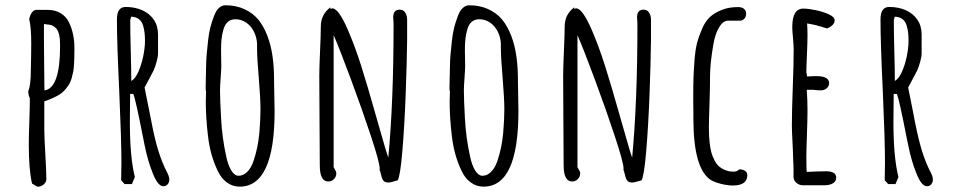

<svg xmlns="http://www.w3.org/2000/svg" viewBox="-20 -693 3635 732"><path d="M99.1 -527.3Q99.1 -499.5 98.6 -478L97.7 -432.1Q97.7 -366.7 87.9 -346.2V-342.8Q87.9 -331.5 93.8 -318.4Q93.8 -282.2 91.8 -229.5Q89.8 -176.8 89.8 -140.1Q89.8 -46.9 102.1 6.8L123 19Q136.2 19 146.5 10.3Q156.7 1.5 156.7 -10.3Q156.7 -37.6 152.8 -105Q148.9 -172.4 148.9 -199.7V-306.6Q167 -312.5 182.6 -319.8Q198.7 -327.1 209.7 -334.5Q220.7 -341.8 229 -352.1Q238.8 -363.8 243.9 -372.3Q249 -380.9 252.9 -394Q257.3 -410.2 259.3 -420.2Q261.2 -430.2 262.2 -446.8Q263.7 -470.2 263.7 -509.8Q263.7 -564.5 243.2 -607.4Q232.4 -629.9 211.4 -642.6Q190.4 -655.3 162.1 -655.3H118.2Q108.4 -655.3 101.3 -644.8Q94.2 -634.3 91.3 -620.1Q99.1 -589.4 99.1 -527.3ZM182.1 -594.2Q191.9 -588.9 197 -581.5Q202.1 -574.2 205.1 -562Q207.5 -550.8 208.3 -542.2Q209 -533.7 209 -517.1Q209 -356.4 149.4 -348.1V-349.6L148.4 -439.5L147.5 -544.4V-601.1Q158.2 -601.1 158.2 -599.6Q172.4 -599.6 182.1 -594.2Z M625.5 -8.3Q625.5 -15.1 623 -22.2Q620.6 -29.3 615.2 -39.6L608.9 -52.2Q590.3 -92.3 577.1 -140.9Q564 -189.5 550.3 -264.2L531.2 -359.4L546.9 -388.7L565.9 -424.8Q571.8 -438.5 577.1 -457.5Q582.5 -476.6 582.5 -490.7V-561Q582.5 -594.2 566.4 -617.9Q550.3 -641.6 522.2 -654.1Q494.1 -666.5 459 -666.5Q425.8 -666.5 425.8 -619.1Q425.8 -528.8 434.6 -345.7Q442.9 -157.2 442.9 -72.8L441.9 -5.9L455.1 8.8H482.9L494.1 -18.1Q475.1 -94.2 475.1 -226.6Q475.1 -257.8 475.6 -281.7Q476.1 -305.7 476.1 -335H488.3Q497.1 -313.5 524.9 -171.4L531.7 -137.7Q543.9 -77.6 563 -31.2Q582 17.1 603 17.1Q612.8 17.1 619.1 9.8Q625.5 2.4 625.5 -8.3ZM480.5 -384.3Q480.5 -428.2 478.5 -497.1Q476.6 -565.4 476.6 -615.2Q476.6 -618.2 478.5 -623.5L480 -629.4Q497.6 -628.9 509 -620.4Q520.5 -611.8 525.4 -596.2Q529.8 -580.6 531.2 -567.6Q532.7 -554.7 532.7 -536.1Q532.7 -510.7 525.9 -477.8Q519 -444.8 507.1 -418.5Q495.1 -392.1 480.5 -384.3Z M1019 -478.5Q1013.2 -520.5 999.3 -556.6Q985.4 -592.8 965.3 -617.7Q943.8 -643.6 911.6 -658.2Q879.4 -672.9 839.4 -672.9Q825.7 -672.9 814.5 -662.4Q803.2 -651.9 795.9 -631.8Q787.1 -608.9 781.7 -587.6Q776.4 -566.4 773.4 -539.1Q769.5 -505.4 767.8 -484.4Q766.1 -463.4 765.6 -436.5Q765.1 -425.3 765.1 -409.7Q764.2 -374.5 764.2 -366.7V-348.6Q765.6 -348.6 765.6 -343.8Q765.6 -333.5 765.1 -325.7Q764.6 -317.9 764.6 -305.7Q764.6 -243.7 772.9 -175.3Q781.2 -101.6 809.6 -42.5Q822.8 -13.7 844.7 2.4Q866.7 18.6 893.6 18.6Q1026.9 18.6 1026.9 -269L1025.9 -325.7L1024.9 -382.3V-389.6Q1024.9 -437.5 1019 -478.5ZM960 -525.9V-508.3Q960 -473.1 966.8 -392.6Q973.1 -317.9 973.1 -275.4Q973.1 -239.3 968.8 -186.5Q963.4 -127.4 945.8 -77.1Q937 -51.8 922.1 -37.4Q907.2 -22.9 889.6 -22.9Q874.5 -22.9 862.1 -42.7Q849.6 -62.5 842.3 -97.2Q826.7 -168 822.8 -243.2Q818.8 -314 818.8 -350.1Q818.8 -361.8 821.3 -396Q823.7 -430.2 823.7 -442.4Q823.7 -456.1 823.2 -469.2Q822.8 -482.4 822.8 -501.5Q822.8 -526.4 824.7 -544.7Q826.7 -563 832 -581.1Q843.3 -619.6 877.4 -619.6Q900.4 -619.6 918.9 -606.7Q937.5 -593.8 948.2 -572Q959 -550.3 960 -525.9Z M1425.8 -208 1411.1 -259.3Q1380.4 -368.2 1356.7 -442.9Q1333 -517.6 1305.7 -580.6Q1270.5 -661.1 1247.1 -661.1Q1243.7 -661.1 1239.7 -658.7V-665Q1203.1 -638.2 1203.1 -591.3Q1203.1 -560.5 1200.2 -498Q1197.3 -436 1197.3 -404.8L1198.2 -233.4L1199.2 -62Q1199.2 -1 1231.9 -1Q1244.1 -1 1253.2 -10.3Q1262.2 -19.5 1262.2 -32.2Q1262.2 -38.6 1255.9 -48.8Q1252 -55.7 1252 -55.7V-559.1Q1274.9 -506.3 1318.1 -390.1Q1361.3 -273.9 1394.5 -173.3Q1427.7 -72.8 1427.7 -49.8V-47.4L1427.2 -45.4Q1429.7 -40 1433.1 -25.9Q1436.5 -10.3 1442.4 -3.7Q1448.2 2.9 1460.9 2.9Q1468.3 2.9 1496.1 -5.4Q1505.9 -21 1513.9 -116Q1522 -210.9 1526.6 -332Q1531.2 -453.1 1532.2 -541.5V-617.2Q1532.2 -633.8 1524.9 -645Q1517.6 -656.2 1503.9 -656.2Q1479 -656.2 1479 -626.5L1480 -612.8Q1480.5 -606.4 1480.5 -599.6Q1480.5 -304.2 1460.4 -92.3Q1453.1 -111.3 1425.8 -208Z M1948.7 -478.5Q1942.9 -520.5 1929 -556.6Q1915 -592.8 1895 -617.7Q1873.5 -643.6 1841.3 -658.2Q1809.1 -672.9 1769 -672.9Q1755.4 -672.9 1744.1 -662.4Q1732.9 -651.9 1725.6 -631.8Q1716.8 -608.9 1711.4 -587.6Q1706.1 -566.4 1703.1 -539.1Q1699.2 -505.4 1697.5 -484.4Q1695.8 -463.4 1695.3 -436.5Q1694.8 -425.3 1694.8 -409.7Q1693.8 -374.5 1693.8 -366.7V-348.6Q1695.3 -348.6 1695.3 -343.8Q1695.3 -333.5 1694.8 -325.7Q1694.3 -317.9 1694.3 -305.7Q1694.3 -243.7 1702.6 -175.3Q1710.9 -101.6 1739.3 -42.5Q1752.4 -13.7 1774.4 2.4Q1796.4 18.6 1823.2 18.6Q1956.5 18.6 1956.5 -269L1955.6 -325.7L1954.6 -382.3V-389.6Q1954.6 -437.5 1948.7 -478.5ZM1889.6 -525.9V-508.3Q1889.6 -473.1 1896.5 -392.6Q1902.8 -317.9 1902.8 -275.4Q1902.8 -239.3 1898.4 -186.5Q1893.1 -127.4 1875.5 -77.1Q1866.7 -51.8 1851.8 -37.4Q1836.9 -22.9 1819.3 -22.9Q1804.2 -22.9 1791.7 -42.7Q1779.3 -62.5 1772 -97.2Q1756.3 -168 1752.4 -243.2Q1748.5 -314 1748.5 -350.1Q1748.5 -361.8 1751 -396Q1753.4 -430.2 1753.4 -442.4Q1753.4 -456.1 1752.9 -469.2Q1752.4 -482.4 1752.4 -501.5Q1752.4 -526.4 1754.4 -544.7Q1756.3 -563 1761.7 -581.1Q1772.9 -619.6 1807.1 -619.6Q1830.1 -619.6 1848.6 -606.7Q1867.2 -593.8 1877.9 -572Q1888.7 -550.3 1889.6 -525.9Z M2355.5 -208 2340.8 -259.3Q2310.1 -368.2 2286.4 -442.9Q2262.7 -517.6 2235.4 -580.6Q2200.2 -661.1 2176.8 -661.1Q2173.3 -661.1 2169.4 -658.7V-665Q2132.8 -638.2 2132.8 -591.3Q2132.8 -560.5 2129.9 -498Q2127 -436 2127 -404.8L2127.9 -233.4L2128.9 -62Q2128.9 -1 2161.6 -1Q2173.8 -1 2182.9 -10.3Q2191.9 -19.5 2191.9 -32.2Q2191.9 -38.6 2185.5 -48.8Q2181.6 -55.7 2181.6 -55.7V-559.1Q2204.6 -506.3 2247.8 -390.1Q2291 -273.9 2324.2 -173.3Q2357.4 -72.8 2357.4 -49.8V-47.4L2356.9 -45.4Q2359.4 -40 2362.8 -25.9Q2366.2 -10.3 2372.1 -3.7Q2377.9 2.9 2390.6 2.9Q2397.9 2.9 2425.8 -5.4Q2435.5 -21 2443.6 -116Q2451.7 -210.9 2456.3 -332Q2460.9 -453.1 2461.9 -541.5V-617.2Q2461.9 -633.8 2454.6 -645Q2447.3 -656.2 2433.6 -656.2Q2408.7 -656.2 2408.7 -626.5L2409.7 -612.8Q2410.2 -606.4 2410.2 -599.6Q2410.2 -304.2 2390.1 -92.3Q2382.8 -111.3 2355.5 -208Z M2731.9 -655.3Q2703.6 -644 2686.3 -627.9Q2668.9 -611.8 2656.7 -583.5Q2643.6 -552.7 2637.2 -527.8Q2630.9 -502.9 2627.9 -464.4Q2625 -425.8 2624 -398.9Q2623 -372.1 2623 -324.2V-300.3Q2623 -281.7 2623.5 -268.6V-241.7Q2623.5 -49.8 2689.9 -6.8Q2702.6 1 2727.5 7.6Q2752.4 14.2 2773.9 14.2Q2829.1 14.2 2829.1 -25.4Q2829.1 -36.1 2820.3 -41.7Q2811.5 -47.4 2798.8 -47.4Q2789.6 -38.6 2777.3 -38.6Q2758.3 -38.6 2744.1 -44.9Q2729.5 -50.8 2719.7 -60.1Q2710 -69.3 2703.1 -84Q2695.8 -97.7 2692.1 -111.6Q2688.5 -125.5 2686 -144Q2682.6 -171.9 2682.6 -206.1Q2682.6 -231 2685.1 -302.7Q2687 -359.4 2687 -398.9V-403.8Q2687 -449.7 2699.7 -523.9Q2706.5 -564 2721.7 -589.1Q2736.8 -614.3 2756.3 -614.3H2803.2Q2812 -614.7 2818.4 -622.6Q2824.7 -630.4 2824.7 -640.6Q2824.7 -651.9 2816.9 -658.9Q2809.1 -666 2793.9 -666Q2758.3 -666 2731.9 -655.3Z M3042.5 -660.2Q3000.5 -660.2 3000.5 -589.4Q3000.5 -575.2 3003.4 -547.4Q3005.9 -515.6 3005.9 -504.9Q3005.9 -449.7 3002.4 -358.9Q2999 -268.1 2999 -212.9Q2999 -196.3 3001.5 -148.9Q3003.9 -101.1 3003.9 -85L3004.9 -64Q3005.4 -54.7 3005.4 -43.9V-17.6Q3005.9 -4.9 3016.4 4.2Q3026.9 13.2 3040.5 13.2H3125Q3143.1 13.2 3155.5 5.9Q3168 -1.5 3168 -15.6Q3168 -40 3129.9 -40L3088.9 -39.1L3056.2 -37.6Q3054.2 -37.6 3054.2 -93.8Q3054.2 -117.2 3056.6 -184.6Q3058.6 -238.8 3058.6 -274.9Q3058.6 -312.5 3055.7 -350.6H3081.1Q3094.7 -348.6 3109.4 -348.6Q3123 -348.6 3132.1 -356.7Q3141.1 -364.7 3141.1 -375.5Q3141.1 -402.8 3092.8 -402.8Q3081.5 -402.8 3073.2 -402.3L3057.1 -401.4L3054.2 -417Q3054.2 -436 3056.6 -488.8Q3058.6 -531.2 3058.6 -560.5Q3058.6 -582.5 3057.1 -603.5Q3086.9 -599.6 3132.8 -584.5Q3145.5 -589.4 3153.8 -597.4Q3162.1 -605.5 3162.1 -615.7Q3162.1 -627.9 3140.9 -637.9Q3119.6 -647.9 3090.6 -654.1Q3061.5 -660.2 3042.5 -660.2Z M3536.6 -8.3Q3536.6 -15.1 3534.2 -22.2Q3531.7 -29.3 3526.4 -39.6L3520 -52.2Q3501.5 -92.3 3488.3 -140.9Q3475.1 -189.5 3461.4 -264.2L3442.4 -359.4L3458 -388.7L3477.1 -424.8Q3482.9 -438.5 3488.3 -457.5Q3493.7 -476.6 3493.7 -490.7V-561Q3493.7 -594.2 3477.5 -617.9Q3461.4 -641.6 3433.3 -654.1Q3405.3 -666.5 3370.1 -666.5Q3336.9 -666.5 3336.9 -619.1Q3336.9 -528.8 3345.7 -345.7Q3354 -157.2 3354 -72.8L3353 -5.9L3366.2 8.8H3394L3405.3 -18.1Q3386.2 -94.2 3386.2 -226.6Q3386.2 -257.8 3386.7 -281.7Q3387.2 -305.7 3387.2 -335H3399.4Q3408.2 -313.5 3436 -171.4L3442.9 -137.7Q3455.1 -77.6 3474.1 -31.2Q3493.2 17.1 3514.2 17.1Q3523.9 17.1 3530.3 9.8Q3536.6 2.4 3536.6 -8.3ZM3391.6 -384.3Q3391.6 -428.2 3389.6 -497.1Q3387.7 -565.4 3387.7 -615.2Q3387.7 -618.2 3389.6 -623.5L3391.1 -629.4Q3408.7 -628.9 3420.2 -620.4Q3431.6 -611.8 3436.5 -596.2Q3440.9 -580.6 3442.4 -567.6Q3443.8 -554.7 3443.8 -536.1Q3443.8 -510.7 3437 -477.8Q3430.2 -444.8 3418.2 -418.5Q3406.2 -392.1 3391.6 -384.3Z"/></svg>

Font: Amatica SC
Style: Bold
Weight: 400
Designer: Vernon Adams, Ben Nathan
Foundry: newtypography
Version: Version 2.000